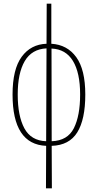

<svg xmlns="http://www.w3.org/2000/svg" viewBox="-20 -780 530 1040"><path d="M229 240 230 10Q48 2 48 -268Q48 -405 97.5 -472.5Q147 -540 232 -543L233 -760H258V-543Q344 -538 393 -470.5Q442 -403 442 -268Q442 -133 398.5 -63Q355 7 260 10L261 240ZM76 -268Q76 -152 112 -85Q148 -18 230 -15L232 -518Q152 -514 114 -449Q76 -384 76 -268ZM414 -268Q414 -386 375 -450Q336 -514 259 -517L260 -15Q346 -18 380 -85.5Q414 -153 414 -268Z"/></svg>

Font: Noto Serif Condensed Thin
Style: Regular
Weight: 100
Width: 3
Designer: Monotype Design Team
Foundry: Monotype Imaging Inc.
Version: Version 2.013; ttfautohint (v1.8.4.7-5d5b)